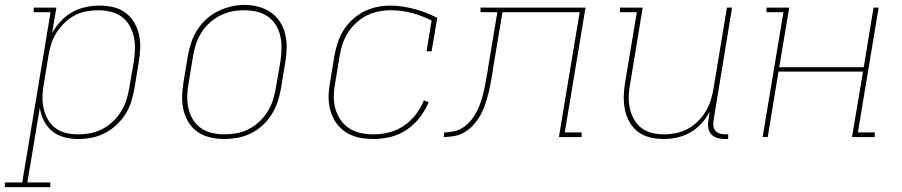

<svg xmlns="http://www.w3.org/2000/svg" viewBox="-72 -561 3692 786"><path d="M-52 205V186H19L135 -511H66V-530H159L141 -425Q156 -452 177 -474.5Q198 -497 224 -511.5Q250 -526 279 -532Q308 -538 336 -538Q365 -538 392.5 -531.5Q420 -525 441.5 -509Q463 -493 477 -469.5Q491 -446 497 -419.5Q503 -393 502 -364Q501 -335 496 -307L478 -197Q473 -170 464.5 -143Q456 -116 440.5 -92Q425 -68 403 -48Q381 -28 355 -15Q329 -2 302 3Q275 8 247 8Q218 8 190 0.5Q162 -7 141 -24.5Q120 -42 107.5 -67Q95 -92 91 -120L40 186H134V205ZM247 -11Q272 -11 297 -15.5Q322 -20 345.5 -32Q369 -44 389 -62.5Q409 -81 423 -103.5Q437 -126 445 -150.5Q453 -175 457 -200L476 -310Q480 -336 480.5 -362Q481 -388 475.5 -412Q470 -436 457.5 -457.5Q445 -479 425.5 -493Q406 -507 381 -513Q356 -519 330 -519Q306 -519 281 -514.5Q256 -510 233 -497.5Q210 -485 191 -466.5Q172 -448 158.5 -426Q145 -404 137.5 -380Q130 -356 126 -331L108 -221Q103 -196 102 -170Q101 -144 106 -120Q111 -96 122.5 -74.5Q134 -53 153 -38Q172 -23 196.5 -17Q221 -11 247 -11Z M846 8Q817 8 789 1.5Q761 -5 738.5 -20Q716 -35 701 -58.5Q686 -82 679.5 -109Q673 -136 673.5 -165Q674 -194 679 -223L697 -333Q702 -361 711 -387.5Q720 -414 735.5 -438.5Q751 -463 773 -483Q795 -503 821 -515.5Q847 -528 874.5 -534.5Q902 -541 929 -541Q958 -541 986 -533.5Q1014 -526 1036.5 -510.5Q1059 -495 1074 -472Q1089 -449 1095.5 -421.5Q1102 -394 1101.5 -365Q1101 -336 1096 -307L1078 -197Q1073 -169 1064 -142.5Q1055 -116 1039.5 -91.5Q1024 -67 1002 -47Q980 -27 954 -14.5Q928 -2 900.5 3Q873 8 846 8ZM846 -11Q871 -11 896.5 -15.5Q922 -20 945.5 -32Q969 -44 989 -62.5Q1009 -81 1023 -103.5Q1037 -126 1045 -150.5Q1053 -175 1057 -200L1076 -310Q1080 -336 1080.5 -362.5Q1081 -389 1075.5 -413.5Q1070 -438 1057 -459Q1044 -480 1023.5 -494Q1003 -508 978 -513.5Q953 -519 926 -519Q901 -519 876.5 -514Q852 -509 828.5 -497Q805 -485 785 -466.5Q765 -448 751.5 -426Q738 -404 730 -379.5Q722 -355 718 -330L700 -220Q695 -194 694.5 -168Q694 -142 699.5 -117.5Q705 -93 717.5 -72Q730 -51 750 -37Q770 -23 795 -17Q820 -11 846 -11Z M1457 8Q1435 8 1413 5Q1391 2 1371 -6Q1351 -14 1334.5 -26.5Q1318 -39 1305.5 -56Q1293 -73 1285.5 -93Q1278 -113 1275 -134.5Q1272 -156 1273.5 -178.5Q1275 -201 1279 -223L1297 -333Q1302 -360 1310.5 -386.5Q1319 -413 1334.5 -437.5Q1350 -462 1372 -482Q1394 -502 1419.5 -514.5Q1445 -527 1472 -532.5Q1499 -538 1527 -538Q1553 -538 1578 -534Q1603 -530 1627 -523.5Q1651 -517 1673.5 -508Q1696 -499 1718 -488L1695 -351H1674L1695 -477Q1657 -496 1615 -507.5Q1573 -519 1527 -519Q1502 -519 1477 -514Q1452 -509 1428.5 -497Q1405 -485 1385.5 -467Q1366 -449 1352 -426.5Q1338 -404 1330 -379.5Q1322 -355 1318 -330L1300 -220Q1295 -194 1294.5 -167Q1294 -140 1301 -115.5Q1308 -91 1322.5 -70Q1337 -49 1358 -35.5Q1379 -22 1404.5 -16.5Q1430 -11 1457 -11Q1489 -11 1521 -19Q1553 -27 1581 -46Q1609 -65 1630 -92Q1651 -119 1663 -150L1683 -143Q1669 -109 1646 -79.5Q1623 -50 1592.5 -29.5Q1562 -9 1527 -0.5Q1492 8 1457 8Z M1744 0 1747 -19Q1768 -19 1789 -24Q1810 -29 1828 -42Q1846 -55 1859.5 -72.5Q1873 -90 1882.5 -110Q1892 -130 1898.5 -150.5Q1905 -171 1909.5 -191.5Q1914 -212 1917.5 -233Q1921 -254 1925 -274Q1925 -277 1925.5 -279Q1926 -281 1926 -283L1964 -511H1895V-530H2325L2240 -19H2309V0H2216L2301 -511H1985L1946 -279Q1946 -278 1946 -277.5Q1946 -277 1946 -276V-275Q1942 -252 1938 -229Q1934 -206 1928.5 -183.5Q1923 -161 1916 -138.5Q1909 -116 1897.5 -94.5Q1886 -73 1870 -54Q1854 -35 1833.5 -22Q1813 -9 1790 -4.5Q1767 0 1744 0Z M2645 8Q2616 8 2589 1.5Q2562 -5 2540.5 -21Q2519 -37 2505.5 -60.5Q2492 -84 2486.5 -111Q2481 -138 2481.5 -166.5Q2482 -195 2487 -223L2535 -511H2466V-530H2559L2508 -220Q2503 -195 2502 -169Q2501 -143 2506 -119Q2511 -95 2522.5 -74Q2534 -53 2553 -38Q2572 -23 2596.5 -17Q2621 -11 2646 -11Q2670 -11 2695 -16Q2720 -21 2742.5 -33Q2765 -45 2784 -63.5Q2803 -82 2816.5 -104.5Q2830 -127 2837.5 -150.5Q2845 -174 2849 -199L2904 -530H2925L2849 -68Q2847 -57 2848.5 -45.5Q2850 -34 2856.5 -26Q2863 -18 2874 -14.5Q2885 -11 2896 -11H2909V8H2893Q2878 8 2863.5 3.5Q2849 -1 2839.5 -11.5Q2830 -22 2827.5 -37.5Q2825 -53 2828 -68L2833 -104Q2820 -78 2799.5 -55.5Q2779 -33 2753.5 -18.5Q2728 -4 2700 2Q2672 8 2645 8Z M3050 0 3135 -511H3066V-530H3159L3118 -286H3464L3504 -530H3525L3440 -19H3509V0H3416L3461 -268H3115L3071 0Z"/></svg>

Font: Iosevka Curly Slab ThEx
Style: Italic
Weight: 100
Width: 7
Italic angle: -9°
Monospace: yes
Designer: Belleve Invis
Foundry: Belleve Invis
Version: Version 11.1.0; ttfautohint (v1.8.3)